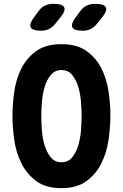

<svg xmlns="http://www.w3.org/2000/svg" viewBox="-20 -970 640 1000"><path d="M300 -125Q336 -125 356.5 -151Q377 -177 388 -214.5Q399 -252 402 -293Q405 -334 405 -365Q405 -396 402 -437.5Q399 -479 388 -516Q377 -553 356.5 -579Q336 -605 300 -605Q265 -605 244 -579Q223 -553 212 -515.5Q201 -478 198 -437Q195 -396 195 -365Q195 -334 198 -293Q201 -252 212 -214.5Q223 -177 244 -151Q265 -125 300 -125ZM300 10Q219 10 169.5 -26.5Q120 -63 92 -118.5Q64 -174 54.5 -240Q45 -306 45 -365Q45 -424 54 -490Q63 -556 90.5 -611.5Q118 -667 168 -703.5Q218 -740 300 -740Q381 -740 431 -704Q481 -668 508.5 -613Q536 -558 545.5 -493Q555 -428 555 -371Q555 -310 545.5 -243Q536 -176 508 -119.5Q480 -63 430 -26.5Q380 10 300 10ZM411 -810Q366 -810 357 -827.5Q348 -845 375 -881L398 -912Q412 -932 431.5 -941Q451 -950 475 -950Q523 -950 531.5 -931.5Q540 -913 509 -876L483 -844Q469 -827 451.5 -818.5Q434 -810 411 -810ZM194 -810Q149 -810 140 -827.5Q131 -845 158 -881L181 -912Q195 -932 214.5 -941Q234 -950 258 -950Q306 -950 314.5 -931.5Q323 -913 292 -876L266 -844Q252 -827 234.5 -818.5Q217 -810 194 -810Z"/></svg>

Font: Maple Mono NL ExtraBold
Style: Regular
Weight: 800
Monospace: yes
Designer: subframe7536
Version: Version 7.000